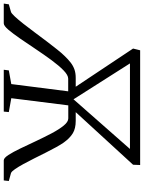

<svg xmlns="http://www.w3.org/2000/svg" viewBox="76 -894 783 1046"><g transform="rotate(90 468.0 -371.5)"><path d="M-35 0 -31 -27.5 11 -39.5Q19 -42.5 36 -60.8Q53 -79 75 -107Q97 -135 121.5 -168Q146 -201 170 -232.8Q194 -264.5 214.8 -290.5Q235.5 -316.5 249.5 -330.5Q269 -351 286.5 -364.5Q304 -378 323.8 -385Q343.5 -392 370 -392H418L210 -704.5L219.5 -743H844.5L843 -704.5L556.5 -392H604Q645.5 -392 671.5 -376.2Q697.5 -360.5 721.5 -327.5Q732.5 -312 747 -286Q761.5 -260 777 -228.8Q792.5 -197.5 808.5 -165.8Q824.5 -134 839.2 -107Q854 -80 866.5 -61.8Q879 -43.5 888 -39.5L931.5 -27.5L928.5 0H819Q806.5 0 790 -25.2Q773.5 -50.5 754.2 -90.8Q735 -131 714 -175.8Q693 -220.5 671.8 -260.8Q650.5 -301 630 -326.2Q609.5 -351.5 590.5 -351.5H519.5L480.5 -41L556 -27.5L553.5 0H325.5L329 -27.5L403.5 -41L443 -351H374Q355 -351 329 -325.8Q303 -300.5 273.5 -260.5Q244 -220.5 214 -175.5Q184 -130.5 156.5 -90.5Q129 -50.5 107.5 -25.2Q86 0 72.5 0ZM486.5 -380 757 -687.5H291Z"/></g></svg>

Font: Merriweather 72pt Light
Style: Italic
Weight: 300
Italic angle: -7.8°
Version: Version 2.101